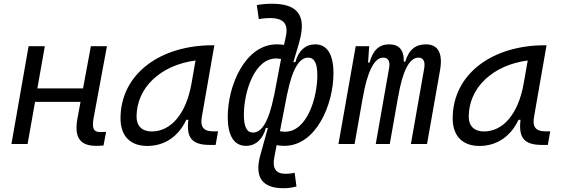

<svg xmlns="http://www.w3.org/2000/svg" viewBox="-20 -762 2970 1016"><path d="M40.5 0H126L165.5 -223.1H406.2L390.1 -136.7C371.1 -35.2 403.3 9.8 488.3 9.8C503.4 9.8 516.1 9.3 527.8 7.8L541.5 -64.5C530.8 -63.5 521 -63 511.2 -63C472.7 -63 465.8 -85.4 476.1 -141.6L545.9 -517.6H460.9L419.4 -294.4H177.7L217.3 -517.6H131.3Z M759.3 10.3C851.1 10.3 924.3 -39.6 965.8 -127.9H976.6C965.3 -32.2 996.1 4.9 1090.3 4.9H1121.1L1133.8 -66.9H1108.9C1055.2 -66.9 1038.6 -92.3 1048.3 -145L1114.3 -522.5H1105C826.7 -522.5 617.7 -370.1 617.7 -135.3C617.7 -43 668.9 10.3 759.3 10.3ZM783.2 -66.4C732.4 -66.4 702.6 -94.7 702.6 -144C702.6 -299.8 832 -418 1014.6 -441.9L993.2 -319.3C964.4 -157.7 883.8 -66.4 783.2 -66.4Z M1479.5 233.9C1503.4 233.9 1526.4 231 1548.8 224.6L1539.1 151.9C1523.9 156.2 1505.4 157.7 1491.7 157.7C1439.5 157.7 1419.4 129.9 1432.1 67.4L1443.8 6.3C1457.5 8.3 1471.7 9.8 1484.9 9.8C1652.8 9.8 1744.6 -209 1744.6 -374.5C1744.6 -472.2 1712.4 -527.3 1647.9 -527.3C1598.1 -527.3 1559.1 -494.6 1543 -433.1H1532.2C1543 -470.2 1561 -525.9 1568.8 -559.6C1597.2 -679.7 1555.7 -742.2 1419.4 -742.2C1397.9 -742.2 1367.2 -740.7 1338.9 -734.9L1349.6 -660.6C1368.2 -664.6 1390.1 -666.5 1407.7 -666.5C1481.4 -666.5 1506.8 -635.3 1492.7 -569.3L1482.9 -524.4C1470.2 -526.4 1457 -527.3 1444.8 -527.3C1276.9 -527.3 1185.1 -309.1 1185.1 -143.6C1185.1 -45.4 1217.3 9.8 1281.7 9.8C1331.5 9.8 1370.6 -23.4 1386.7 -85H1397.5C1385.3 -40.5 1363.8 37.6 1357.9 57.6C1324.2 178.2 1369.6 233.9 1479.5 233.9ZM1461.4 -67.9 1500 -267.1V-265.1C1527.8 -403.3 1566.4 -457 1610.4 -457C1644 -457 1659.2 -426.8 1659.2 -363.8C1659.2 -244.1 1604.5 -64.9 1488.3 -64.9C1480 -64.9 1470.7 -65.9 1461.4 -67.9ZM1467.3 -449.7 1429.2 -250V-252.4C1401.4 -114.7 1363.3 -60.5 1319.3 -60.5C1285.6 -60.5 1270.5 -90.8 1270.5 -154.3C1270.5 -273.9 1325.2 -452.6 1441.4 -452.6C1449.2 -452.6 1458 -451.7 1467.3 -449.7Z M1933.6 -517.6H1862.3L1771 0H1856.4L1899.4 -243.7V-242.7C1922.9 -380.9 1960 -457 2007.3 -457C2034.7 -457 2045.9 -437.5 2038.6 -399.4L1968.3 0H2042.5L2086.9 -251V-249C2109.4 -383.3 2145 -457 2194.3 -457C2220.7 -457 2231 -436.5 2224.6 -399.4L2154.3 0H2239.7L2308.6 -390.6C2324.2 -480.5 2298.3 -527.3 2233.9 -527.3C2179.7 -527.3 2143.6 -500 2124.5 -435.5H2116.7C2118.2 -498 2091.3 -527.3 2039.1 -527.3C1987.8 -527.3 1953.6 -498 1935.5 -430.7H1927.7Z M2517.1 10.3C2608.9 10.3 2682.1 -39.6 2723.6 -127.9H2734.4C2723.1 -32.2 2753.9 4.9 2848.1 4.9H2878.9L2891.6 -66.9H2866.7C2813 -66.9 2796.4 -92.3 2806.2 -145L2872.1 -522.5H2862.8C2584.5 -522.5 2375.5 -370.1 2375.5 -135.3C2375.5 -43 2426.8 10.3 2517.1 10.3ZM2541 -66.4C2490.2 -66.4 2460.4 -94.7 2460.4 -144C2460.4 -299.8 2589.8 -418 2772.5 -441.9L2751 -319.3C2722.2 -157.7 2641.6 -66.4 2541 -66.4Z"/></svg>

Font: Cascadia Code SemiLight
Style: Italic
Weight: 350
Italic angle: -10°
Monospace: yes
Designer: Aaron Bell
Foundry: Saja Typeworks
Version: Version 2404.023